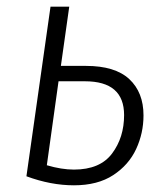

<svg xmlns="http://www.w3.org/2000/svg" viewBox="-20 -543 491 574"><path d="M409 -198Q409 -145 387 -97.5Q365 -50 318.5 -19.5Q272 11 201 11Q132 11 59 -16L131 -523H187L162 -346H237Q324 -346 366.5 -306.5Q409 -267 409 -198ZM351 -199Q351 -300 234 -300H155L120 -49Q164 -36 201 -36Q279 -36 315 -84Q351 -132 351 -199Z"/></svg>

Font: Fira Sans Condensed Light
Style: Italic
Weight: 300
Width: 3
Italic angle: -8°
Designer: Carrois Corporate & Edenspiekermann AG
Foundry: Carrois Corporate GbR & Edenspiekermann AG
Version: Version 4.203